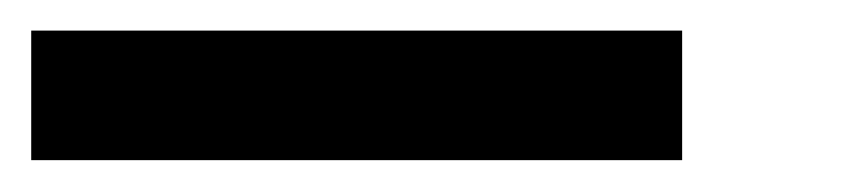

<svg xmlns="http://www.w3.org/2000/svg" viewBox="-20 -462 540 123"><path d="M0 -359.4V-442.4H417V-359.4Z"/></svg>

Font: KH Dot Kodenmachou 12
Style: Regular
Weight: 400
Designer: Original version for X68000 by Keitarou Hiraki (http://hp.vector.co.jp/authors/VA000874/) / TrueType conversion by Homem
Version: Version 1.00.20150527